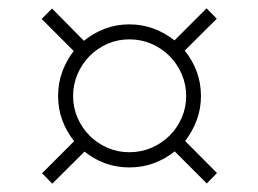

<svg xmlns="http://www.w3.org/2000/svg" viewBox="-20 -566 620 461"><path d="M119.5 -335.5Q119.5 -366.5 129.5 -393.8Q139.5 -421 157 -443.5L80 -520.5L105 -545.5L181.5 -468Q204 -486.5 231.5 -497Q259 -507.5 290.5 -507.5Q321.5 -507.5 349 -497.2Q376.5 -487 399 -469L476 -546L500.5 -521L423.5 -444.5Q442 -422 452.2 -394.5Q462.5 -367 462.5 -335.5Q462.5 -304.5 452.2 -277.2Q442 -250 424.5 -227.5L501 -150.5L476.5 -125.5L399.5 -202.5Q377 -184.5 349.5 -174.2Q322 -164 290.5 -164Q259.5 -164 232.2 -174Q205 -184 183 -202L105.5 -125L81 -150L158 -227Q140 -249.5 129.8 -276.8Q119.5 -304 119.5 -335.5ZM155.5 -335.5Q155.5 -307.5 166.2 -283Q177 -258.5 195.2 -240.2Q213.5 -222 238 -211.2Q262.5 -200.5 290.5 -200.5Q319 -200.5 343.8 -211.2Q368.5 -222 387 -240.2Q405.5 -258.5 416.2 -283Q427 -307.5 427 -335.5Q427 -363.5 416.2 -388.2Q405.5 -413 387 -431.5Q368.5 -450 343.8 -460.8Q319 -471.5 290.5 -471.5Q262.5 -471.5 238 -460.8Q213.5 -450 195.2 -431.5Q177 -413 166.2 -388.2Q155.5 -363.5 155.5 -335.5Z"/></svg>

Font: Lato Light
Style: Italic
Weight: 300
Italic angle: -7°
Designer: Lukasz Dziedzic
Foundry: tyPoland Lukasz Dziedzic
Version: Version 2.007; 2014-02-27